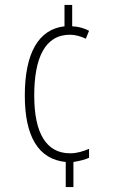

<svg xmlns="http://www.w3.org/2000/svg" viewBox="-20 -744 455 774"><path d="M271 -638V-724H240V-638C135 -626 80 -529 80 -359C80 -195 134 -102 245 -91V10H276V-91C302 -95 324 -101 339 -108V-144C315 -134 291 -126 263 -126C167 -126 118 -206 118 -359C118 -508 160 -604 262 -604C282 -604 305 -598 326 -588L339 -620C320 -630 297 -637 271 -638Z"/></svg>

Font: Noto Sans Gurmukhi UI ExtraCondensed ExtraLight
Style: Regular
Weight: 200
Width: 2
Designer: Jelle Bosma - Monotype Design Team
Foundry: Monotype Imaging Inc.
Version: Version 2.004